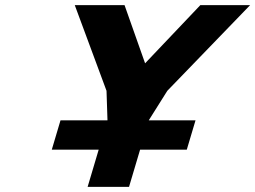

<svg xmlns="http://www.w3.org/2000/svg" viewBox="-20 -723 985 741"><path d="M179.9 -145.5H360.9L318.2 -1.9H478L520.7 -145.5H700.9L734.6 -258.6H554.4L554.6 -259.4L625.7 -372.5L945.2 -703.1H753.1L540 -478.7L460.7 -703.1H268.6L391.1 -372.5L394.8 -259.4L394.6 -258.6H213.5Z"/></svg>

Font: Hussar
Style: BdOblThree
Weight: 700
Foundry: Cannot Into Space Fonts
Version: Version 2.00